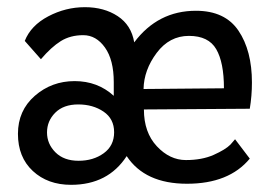

<svg xmlns="http://www.w3.org/2000/svg" viewBox="-20 -507 753 535"><path d="M676 -204 381 -202Q381 -138 417 -99.5Q453 -61 498 -61Q543 -61 575.5 -75.5Q608 -90 622 -104L635 -119L676 -65Q618 5 501 5Q384 5 333 -72Q281 8 178 8Q113 8 71.5 -30.5Q30 -69 30 -134Q30 -199 77 -240Q124 -281 188 -281Q252 -281 297 -240V-278Q297 -340 272.5 -374.5Q248 -409 212 -409Q176 -409 149.5 -392.5Q123 -376 94 -342L49 -393Q66 -436 114.5 -461.5Q163 -487 216.5 -487Q270 -487 308 -462Q346 -437 354 -389Q420 -477 526 -477Q607 -477 644.5 -421.5Q682 -366 682 -277Q682 -240 676 -204ZM380 -259 604 -261Q604 -333 582.5 -370Q561 -407 506.5 -407Q452 -407 416.5 -359.5Q381 -312 380 -259ZM199 -59Q240 -59 269 -80Q298 -101 298 -138.5Q298 -176 268.5 -196Q239 -216 198 -216Q157 -216 134 -193Q111 -170 111 -138Q111 -106 134.5 -82.5Q158 -59 199 -59Z"/></svg>

Font: Fresca
Style: Regular
Weight: 400
Designer: Iván Moreno
Foundry: Fontstage
Version: Version 1.001